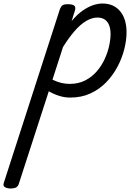

<svg xmlns="http://www.w3.org/2000/svg" viewBox="-164 -539 783 1094"><path d="M-105 535Q-121 535 -135 528Q-149 521 -142 502L176 -483Q183 -503 192.5 -509Q202 -515 221 -515Q252 -515 260.5 -505.5Q269 -496 262 -476L244 -419Q276 -457 307 -478.5Q338 -500 366.5 -509.5Q395 -519 420 -519Q484 -519 520.5 -475Q557 -431 557 -355Q557 -309 544 -258Q531 -207 505 -158Q479 -109 440.5 -69.5Q402 -30 351 -6.5Q300 17 236 17Q204 17 172.5 7Q141 -3 114 -19L-57 509Q-61 522 -71.5 528.5Q-82 535 -105 535ZM135 -85Q162 -72 185.5 -66.5Q209 -61 234 -61Q283 -61 321 -80.5Q359 -100 386.5 -131.5Q414 -163 431.5 -200.5Q449 -238 457.5 -276Q466 -314 466 -345Q466 -375 457.5 -396Q449 -417 432.5 -428Q416 -439 391 -439Q360 -439 327 -419.5Q294 -400 261 -362Q228 -324 195 -271Z"/></svg>

Font: Playwrite CO
Style: Regular
Weight: 400
Designer: Veronika Burian, José Scaglione
Foundry: TypeTogether
Version: Version 1.000